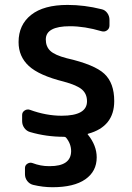

<svg xmlns="http://www.w3.org/2000/svg" viewBox="-20 -576 544 792"><path d="M196.3 196.3Q157.2 196.3 116.2 186.5Q101.6 182.6 92.3 170.4Q83 158.2 83 142.6V117.2Q83 105.5 93.3 99.1Q103.5 92.8 114.3 96.7Q147.5 109.4 181.6 109.4Q183.6 109.4 185.5 109.4Q272.5 109.4 273.4 47.9Q273.4 16.6 252 -8.8Q249 -11.7 244.1 -11.7Q170.9 -11.7 104.5 -31.2Q89.8 -35.2 80.6 -47.9Q71.3 -60.5 71.3 -76.2V-101.6Q71.3 -113.3 81.5 -120.1Q91.8 -127 103.5 -123Q169.9 -98.6 234.4 -98.6Q338.9 -98.6 338.9 -158.2Q338.9 -188.5 318.4 -206.5Q297.9 -224.6 243.2 -239.3Q141.6 -264.6 99.1 -303.7Q56.6 -342.8 56.6 -402.3Q56.6 -473.6 108.4 -514.6Q160.2 -555.7 258.8 -555.7Q328.1 -555.7 398.4 -538.1Q413.1 -535.2 422.4 -522.5Q431.6 -509.8 431.6 -494.1V-470.7Q431.6 -458 421.4 -450.7Q411.1 -443.4 398.4 -447.3Q329.1 -467.8 268.6 -467.8Q168.9 -467.8 168.9 -413.1Q168.9 -383.8 187.5 -366.2Q206.1 -348.6 254.9 -335.9Q370.1 -309.6 410.6 -271.5Q451.2 -233.4 451.2 -159.2Q451.2 -53.7 343.8 -24.4Q339.8 -23.4 342.8 -20.5Q378.9 24.4 378.9 73.2Q378.9 130.9 332 163.6Q285.2 196.3 196.3 196.3Z"/></svg>

Font: Gen Jyuu GothicL Medium
Style: Regular
Weight: 500
Designer: [Source Han Sans]
Ryoko NISHIZUKA  (kana & ideographs); Paul D. Hunt (Latin, Greek & Cyrillic); Wenlong ZHANG  (bopomofo
Version: Version 1.002.20150607